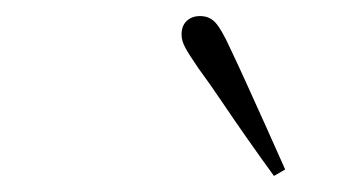

<svg xmlns="http://www.w3.org/2000/svg" viewBox="-20 -755 440 239"><path d="M335 -544 321 -536Q305 -558 288.5 -581.5Q272 -605 256.5 -628Q241 -651 227 -670Q216 -686 211 -695Q206 -704 206 -712Q206 -723 212.5 -729Q219 -735 229 -735Q241 -735 248.5 -726.5Q256 -718 266 -696Q277 -673 288.5 -647.5Q300 -622 312 -595.5Q324 -569 335 -544Z"/></svg>

Font: Source Serif 4 36pt Light
Style: Italic
Weight: 300
Italic angle: -12°
Designer: Frank Grießhammer
Foundry: Adobe Systems Incorporated
Version: Version 4.004;hotconv 1.0.116;makeotfexe 2.5.65601